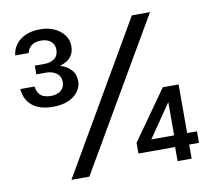

<svg xmlns="http://www.w3.org/2000/svg" viewBox="-79 -798 969 887"><g transform="rotate(-10 406.0 -355.0)"><path d="M161 -347Q100 -347 65.5 -374.5Q31 -402 26 -454H93Q96 -433 105 -420.5Q114 -408 128.5 -403Q143 -398 160 -398Q190 -398 207.5 -412.5Q225 -427 225 -452Q225 -479 205.5 -493.5Q186 -508 157 -508H111V-549H156Q185 -549 203.5 -563Q222 -577 222 -604Q222 -629 205 -643.5Q188 -658 159 -658Q131 -658 114.5 -645.5Q98 -633 93 -611H30Q33 -639 49.5 -661.5Q66 -684 95 -697Q124 -710 165 -710Q219 -710 256 -681Q293 -652 293 -608Q293 -577 275.5 -557Q258 -537 228 -529V-527Q257 -518 276.5 -497.5Q296 -477 296 -444Q296 -404 260 -375.5Q224 -347 161 -347ZM186 0 593 -700H678L270 0ZM684 0V-66H512V-116L676 -348H750V-120H796V-66H750V0ZM582 -120H689V-276Z"/></g></svg>

Font: DM Sans 24pt
Style: Regular
Weight: 400
Designer: Colophon Foundry, Jonny Pinhorn
Foundry: Colophon Foundry
Version: Version 4.004;gftools[0.9.30]